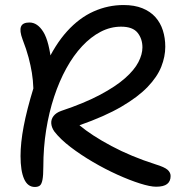

<svg xmlns="http://www.w3.org/2000/svg" viewBox="-20 -730 727 763"><path d="M118.4 13Q90 13 75.8 -18.9Q61.6 -50.8 61.6 -110Q61.6 -162.2 74.1 -228.1Q86.6 -294 112.6 -378.6Q111.4 -412 106.7 -440.7Q102 -469.4 93.6 -501.4Q85.2 -533.4 69.6 -573.6Q57 -607.4 63.4 -624Q69.8 -640.6 97 -640.6Q129 -640.6 152.3 -603Q175.6 -565.4 185 -474.4L159.8 -468Q198.2 -552.4 246.7 -605.8Q295.2 -659.2 352.2 -684.6Q409.2 -710 471.2 -710Q514.4 -710 546 -697.2Q577.6 -684.4 597.6 -661.9Q617.6 -639.4 627.2 -609.2Q636.8 -579 636.8 -544.2Q636.8 -505 620.9 -464.8Q605 -424.6 566.6 -384.5Q528.2 -344.4 462.2 -305.9Q396.2 -267.4 295.8 -232.2Q344 -191.8 422.5 -149.9Q501 -108 597.2 -77.2Q634 -66 646 -55.2Q658 -44.4 658 -30.6Q658 -9.6 644.2 1.2Q630.4 12 600.2 12Q577 12 536.2 -0.9Q495.4 -13.8 446.7 -35.8Q398 -57.8 349.5 -86.2Q301 -114.6 260.4 -145.6Q219.8 -176.6 195.8 -207.6Q184.8 -223.6 183.7 -239.6Q182.6 -255.6 192.8 -268.9Q203 -282.2 223.6 -289.4Q315.6 -320.2 377.7 -353.3Q439.8 -386.4 476.8 -419.1Q513.8 -451.8 529.9 -482.9Q546 -514 546 -541.6Q546 -575.8 526.7 -599.9Q507.4 -624 461.2 -624Q419 -624 380.1 -603.8Q341.2 -583.6 306.6 -546.7Q272 -509.8 243.8 -458.7Q215.6 -407.6 195.1 -345.5Q174.6 -283.4 163.4 -213.2Q152.2 -143 152.2 -67.4Q152.2 -33.6 148.9 -16.1Q145.6 1.4 138.6 7.2Q131.6 13 118.4 13Z"/></svg>

Font: Shantell Sans Light
Style: Regular
Weight: 300
Designer: Stephen Nixon, Anya Danilova, Shantell Martin
Foundry: Arrow Type
Version: Version 1.011;[c5ecc13dd]